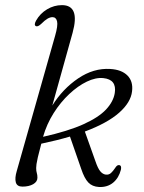

<svg xmlns="http://www.w3.org/2000/svg" viewBox="-20 -738 576 767"><path d="M200 -594.5Q212 -636 208 -652.8Q204 -669.5 189.5 -669.5Q180.5 -669.5 170 -663.5Q159.5 -657.5 144.5 -642.5Q131 -630 123.5 -633.5Q114.5 -638 124 -655.5Q140 -684 168 -700.8Q196 -717.5 227.5 -717.5Q300.5 -717.5 270 -607L189 -316.5Q230.5 -383 292.2 -424.8Q354 -466.5 420 -462.5Q465.5 -460 489 -436.5Q512.5 -413 507.5 -373Q502.5 -329 456 -287.8Q409.5 -246.5 319 -212.5L361 -94.5Q371 -65 380.8 -53.5Q390.5 -42 402.5 -40.5Q415 -39 423.5 -47Q432 -55 438.5 -65Q444.5 -74.5 448.5 -76.8Q452.5 -79 456.5 -78.5Q466.5 -76.5 463 -60Q454.5 -27 431.8 -8.2Q409 10.5 375.5 9Q348.5 7.5 332.8 -9Q317 -25.5 304.5 -63L259.5 -192.5Q207 -177 145 -164Q135.5 -128.5 131.2 -110Q127 -91.5 125.8 -82.5Q124.5 -73.5 124.5 -67Q124.5 -54.5 127 -47Q129.5 -39.5 129.5 -28Q129.5 -12 112.5 -2.2Q95.5 7.5 69.5 7.5Q48 7.5 43.2 -9.5Q38.5 -26.5 47 -55ZM392.5 -426Q362.5 -429 327 -412Q291.5 -395 256.8 -362.5Q222 -330 194.2 -286Q166.5 -242 152 -191.5Q252 -214 313 -241.5Q374 -269 403.5 -300.5Q433 -332 438.5 -366.5Q447 -420.5 392.5 -426Z"/></svg>

Font: Fraunces 9pt S000 Light
Style: Italic
Weight: 300
Italic angle: -16°
Version: Version 1.000; ttfautohint (v1.8.3)